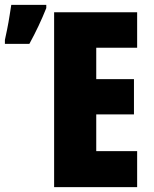

<svg xmlns="http://www.w3.org/2000/svg" viewBox="-40 -764 630 784"><path d="M80 -585Q120 -658 149 -731V-744H6Q4 -732 -0.5 -702.5Q-5 -673 -11 -643.5Q-17 -614 -20 -601V-585ZM520 -147H353V-297H507V-441H353V-569H520V-714H181V0H520Z"/></svg>

Font: Noto Sans Display Condensed Black
Style: Regular
Weight: 900
Width: 3
Designer: Monotype Design team
Foundry: Monotype Imaging Inc.
Version: 1.000